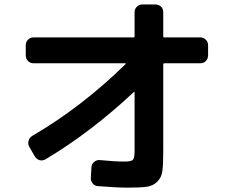

<svg xmlns="http://www.w3.org/2000/svg" viewBox="-20 -820 1040 870"><path d="M131.8 -533.2Q117.2 -533.2 106.9 -543.5Q96.7 -553.7 96.7 -569.3V-615.2Q96.7 -629.9 106.9 -640.1Q117.2 -650.4 131.8 -650.4H585Q589.8 -650.4 589.8 -655.3V-764.6Q589.8 -779.3 600.1 -789.6Q610.4 -799.8 625 -799.8H684.6Q699.2 -799.8 709.5 -790Q719.7 -780.3 719.7 -764.6V-655.3Q719.7 -650.4 724.6 -650.4H887.7Q902.3 -650.4 912.6 -640.1Q922.9 -629.9 922.9 -615.2V-569.3Q922.9 -554.7 913.1 -543.9Q903.3 -533.2 887.7 -533.2H724.6Q719.7 -533.2 719.7 -528.3V-132.8Q719.7 -74.2 715.8 -44.9Q711.9 -15.6 692.4 3.4Q672.9 22.5 644.5 26.4Q616.2 30.3 556.6 30.3Q511.7 30.3 423.8 23.4Q409.2 22.5 399.9 11.2Q390.6 0 391.6 -14.6L394.5 -63.5Q395.5 -77.1 406.7 -86.4Q418 -95.7 431.6 -94.7Q502 -87.9 543 -87.9Q574.2 -87.9 582 -95.7Q589.8 -103.5 589.8 -134.8V-401.4Q589.8 -402.3 588.9 -403.3Q587.9 -404.3 586.9 -403.3Q390.6 -219.7 185.5 -97.7Q172.9 -90.8 159.7 -94.2Q146.5 -97.7 137.7 -111.3L112.3 -155.3Q105.5 -168 109.4 -182.1Q113.3 -196.3 126 -204.1Q351.6 -335.9 549.8 -530.3Q550.8 -531.2 549.8 -532.2Q548.8 -533.2 547.9 -533.2Z"/></svg>

Font: Rounded-L Mgen+ 1mn bold
Style: Bold
Weight: 700
Designer: [Source Han Sans]
Ryoko NISHIZUKA  (kana & ideographs); Paul D. Hunt (Latin, Greek & Cyrillic); Wenlong ZHANG  (bopomofo
Version: Version 1.059.20150602